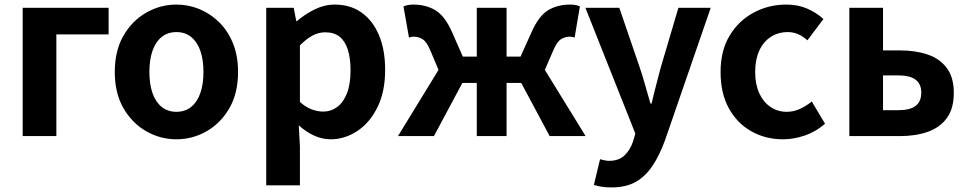

<svg xmlns="http://www.w3.org/2000/svg" viewBox="-20 -594 4225 838"><path d="M79 0V-560H454V-444H226V0Z M750 14Q680 14 618.5 -21Q557 -56 519 -121.5Q481 -187 481 -280Q481 -373 519 -438.5Q557 -504 618.5 -539Q680 -574 750 -574Q803 -574 851 -554Q899 -534 937 -496.5Q975 -459 997 -404.5Q1019 -350 1019 -280Q1019 -187 981 -121.5Q943 -56 881.5 -21Q820 14 750 14ZM750 -106Q788 -106 814.5 -127.5Q841 -149 854.5 -188Q868 -227 868 -280Q868 -333 854.5 -372Q841 -411 814.5 -432.5Q788 -454 750 -454Q712 -454 685.5 -432.5Q659 -411 645.5 -372Q632 -333 632 -280Q632 -227 645.5 -188Q659 -149 685.5 -127.5Q712 -106 750 -106Z M1142 215V-560H1262L1273 -502H1276Q1311 -532 1353.5 -553Q1396 -574 1441 -574Q1510 -574 1559 -538.5Q1608 -503 1634.5 -439.5Q1661 -376 1661 -289Q1661 -193 1627 -125Q1593 -57 1538.5 -21.5Q1484 14 1423 14Q1387 14 1351.5 -2Q1316 -18 1284 -47L1289 44V215ZM1391 -107Q1424 -107 1451 -126.5Q1478 -146 1494 -186Q1510 -226 1510 -287Q1510 -340 1498 -377.5Q1486 -415 1462 -434Q1438 -453 1399 -453Q1371 -453 1344.5 -439Q1318 -425 1289 -396V-149Q1316 -125 1342 -116Q1368 -107 1391 -107Z M1717 0 1894 -289 1859 -372Q1843 -411 1825 -422.5Q1807 -434 1786 -434Q1780 -434 1775 -433Q1770 -432 1765 -430L1741 -566Q1759 -574 1784 -574Q1839 -574 1880 -549.5Q1921 -525 1952 -456L2000 -347H2061V-560H2191V-347H2252L2301 -456Q2332 -525 2372.5 -549.5Q2413 -574 2469 -574Q2494 -574 2511 -566L2488 -430Q2483 -432 2478 -433Q2473 -434 2467 -434Q2446 -434 2428 -422.5Q2410 -411 2394 -372L2358 -289L2536 0H2379L2255 -232H2191V0H2061V-232H1998L1874 0Z M2649 224Q2624 224 2606 221Q2588 218 2572 213L2599 101Q2607 103 2617.5 105.5Q2628 108 2638 108Q2681 108 2706 84Q2731 60 2743 23L2753 -11L2535 -560H2683L2772 -300Q2785 -262 2796 -222Q2807 -182 2819 -142H2824Q2833 -182 2843.5 -221.5Q2854 -261 2864 -300L2941 -560H3082L2883 17Q2859 83 2828 129.5Q2797 176 2754.5 200Q2712 224 2649 224Z M3398 14Q3321 14 3259 -21Q3197 -56 3161 -121.5Q3125 -187 3125 -280Q3125 -373 3164.5 -438.5Q3204 -504 3269.5 -539Q3335 -574 3411 -574Q3463 -574 3503 -556.5Q3543 -539 3574 -511L3504 -418Q3484 -436 3463 -445Q3442 -454 3419 -454Q3376 -454 3343.5 -432.5Q3311 -411 3293.5 -372Q3276 -333 3276 -280Q3276 -227 3293.5 -188Q3311 -149 3342.5 -127.5Q3374 -106 3414 -106Q3444 -106 3472 -119Q3500 -132 3523 -151L3581 -54Q3541 -19 3492.5 -2.5Q3444 14 3398 14Z M3687 0V-560H3834V-374H3908Q3976 -374 4029 -356Q4082 -338 4112.5 -297Q4143 -256 4143 -189Q4143 -120 4112.5 -78.5Q4082 -37 4029 -18.5Q3976 0 3908 0ZM3834 -113H3899Q3952 -113 3976.5 -132Q4001 -151 4001 -190Q4001 -227 3976.5 -246Q3952 -265 3899 -265H3834Z"/></svg>

Font: Noto Sans KR
Style: Bold
Weight: 700
Designer: Ryoko NISHIZUKA  (kana, bopomofo & ideographs); Paul D. Hunt (Latin, Greek & Cyrillic); Sandoll Communications , Soo-you
Foundry: Adobe
Version: Version 2.004-H2;hotconv 1.0.118;makeotfexe 2.5.65603